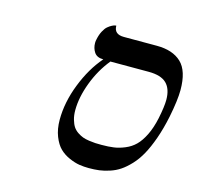

<svg xmlns="http://www.w3.org/2000/svg" viewBox="-88 -650 779 754"><g transform="rotate(15 302.0 -273.0)"><path d="M464.8 -415H309.1Q270.5 -367.7 247.8 -307.4Q225.1 -247.1 225.1 -194.8Q225.1 -173.8 230 -157Q234.9 -140.1 241.9 -129.4Q249 -118.7 260.7 -110.8Q272.5 -103 283 -99.1Q293.5 -95.2 308.8 -93Q324.2 -90.8 334.5 -90.3Q344.7 -89.8 359.9 -89.8Q388.2 -89.8 409.4 -92.8Q430.7 -95.7 454.1 -105.5Q477.5 -115.2 494.6 -132.1Q511.7 -148.9 526.4 -178.5Q541 -208 549.8 -249Q560.1 -299.3 560.1 -326.2Q560.1 -370.6 537.6 -392.8Q515.1 -415 464.8 -415ZM335 11.2Q315.4 11.2 296.6 8.3Q277.8 5.4 254.9 -4.6Q231.9 -14.6 215.3 -30.8Q198.7 -46.9 187.3 -75.9Q175.8 -105 175.8 -143.1Q175.8 -213.9 205.1 -288.8Q234.4 -363.8 279.8 -416Q253.9 -416 242.9 -432.4Q231.9 -448.7 231.9 -470.2Q231.9 -478 233.9 -485.8Q237.8 -504.9 245.6 -519.5Q253.4 -534.2 261.7 -541Q270 -547.9 277.6 -551.8Q285.2 -555.7 290 -556.6L294.9 -557.1Q294.9 -522 335 -522H469.2Q534.2 -522 569.1 -488.8Q604 -455.6 604 -377.9Q604 -336.9 589.8 -266.1Q579.1 -214.8 564.5 -173.6Q549.8 -132.3 533.9 -103.8Q518.1 -75.2 498.3 -54.2Q478.5 -33.2 460 -20.8Q441.4 -8.3 418.9 -1Q396.5 6.3 377.2 8.8Q357.9 11.2 335 11.2Z"/></g></svg>

Font: Linear Smooth
Style: Italic
Weight: 400
Designer: Philipp H. Poll, Flanker
Foundry: Philipp H. Poll, reworked by Flanker
Version: Version 1.061 | FøM Fix